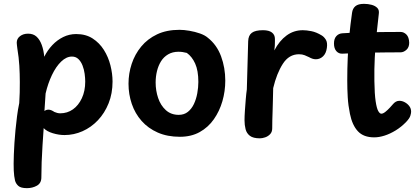

<svg xmlns="http://www.w3.org/2000/svg" viewBox="-20 -706 2185 998"><path d="M70 -455Q69 -463 68 -471.5Q67 -480 67 -484Q67 -505 84 -518Q101 -531 126 -531Q153 -531 170 -515.5Q187 -500 197 -472.5Q207 -445 210 -411Q227 -445 252 -471.5Q277 -498 308.5 -513.5Q340 -529 376 -529Q426 -529 461.5 -506Q497 -483 520 -446.5Q543 -410 554 -366.5Q565 -323 565 -282Q565 -220 544.5 -169Q524 -118 489 -81Q454 -44 409 -24Q364 -4 315 -4Q286 -4 254.5 -13.5Q223 -23 207 -40Q204 4 201 49.5Q198 95 196.5 137Q195 179 195 216Q195 246 172 259Q149 272 120 272Q88 272 75 260Q62 248 58 232Q53 211 51.5 180.5Q50 150 52 96Q53 70 55 37.5Q57 5 60.5 -30.5Q64 -66 68.5 -101.5Q73 -137 80 -170Q82 -198 82.5 -225Q83 -252 83 -279Q83 -321 80.5 -364Q78 -407 70 -455ZM211 -129Q220 -136 232 -136Q239 -136 246.5 -133Q254 -130 263 -124Q270 -121 277.5 -119Q285 -117 293 -117Q330 -117 359 -137.5Q388 -158 405.5 -195.5Q423 -233 423 -282Q423 -300 420 -322.5Q417 -345 409 -365.5Q401 -386 387.5 -399Q374 -412 354 -412Q325 -412 298 -386Q271 -360 250 -316Q229 -272 217 -220Z M913 -551Q936 -551 965 -546Q994 -541 1019.5 -532Q1045 -523 1060 -510Q1107 -473 1129 -413.5Q1151 -354 1151 -287Q1151 -232 1136 -180Q1121 -128 1091.5 -86Q1062 -44 1018 -19.5Q974 5 915 5Q850 5 800 -17Q750 -39 716 -77.5Q682 -116 665 -166Q648 -216 648 -271Q648 -324 664.5 -374Q681 -424 714 -464Q747 -504 796.5 -527.5Q846 -551 913 -551ZM789 -277Q789 -235 802 -196.5Q815 -158 842 -133.5Q869 -109 909 -109Q937 -109 956.5 -124.5Q976 -140 988 -165.5Q1000 -191 1005.5 -221.5Q1011 -252 1011 -280Q1011 -339 994.5 -375.5Q978 -412 951 -431Q939 -434 929 -435.5Q919 -437 908 -437Q877 -437 854 -423.5Q831 -410 817 -387.5Q803 -365 796 -336.5Q789 -308 789 -277Z M1270 -492Q1271 -522 1289 -535.5Q1307 -549 1347 -549Q1378 -549 1393.5 -537Q1409 -525 1409 -504Q1409 -498 1409 -489Q1409 -480 1408.5 -469Q1408 -458 1406 -444Q1432 -494 1469.5 -521.5Q1507 -549 1554 -549Q1573 -549 1598.5 -544Q1624 -539 1652 -522Q1664 -515 1673.5 -500Q1683 -485 1679 -457Q1675 -428 1659 -413Q1643 -398 1622 -398Q1612 -398 1603.5 -401Q1595 -404 1586 -409Q1576 -414 1563.5 -419Q1551 -424 1534 -424Q1482 -424 1450 -374Q1418 -324 1400 -248Q1399 -214 1398.5 -184.5Q1398 -155 1397 -129.5Q1396 -104 1395.5 -81Q1395 -58 1395 -39Q1395 -20 1384 -8.5Q1373 3 1358 8Q1343 13 1331 13Q1296 13 1279 0Q1262 -13 1256.5 -34.5Q1251 -56 1251 -81Q1251 -101 1253 -131Q1255 -161 1257.5 -191Q1260 -221 1263 -241Z M1810 -640Q1813 -662 1827.5 -674Q1842 -686 1872 -686Q1893 -686 1911.5 -681Q1930 -676 1941 -665Q1952 -654 1949 -634Q1942 -577 1936.5 -520.5Q1931 -464 1928 -405.5Q1925 -347 1926 -285Q1927 -217 1932.5 -180Q1938 -143 1946 -129Q1954 -115 1962 -115Q1971 -115 1983 -124.5Q1995 -134 2006.5 -146.5Q2018 -159 2024 -166Q2030 -173 2038 -177.5Q2046 -182 2056 -182Q2070 -182 2084 -174.5Q2098 -167 2107.5 -154.5Q2117 -142 2117 -125Q2117 -118 2113 -104.5Q2109 -91 2091 -72Q2066 -46 2036.5 -28Q2007 -10 1978.5 -1Q1950 8 1925 8Q1870 8 1840.5 -23.5Q1811 -55 1799 -114Q1790 -158 1787.5 -200.5Q1785 -243 1785 -288Q1785 -349 1787.5 -405.5Q1790 -462 1795.5 -519.5Q1801 -577 1810 -640ZM1760 -427Q1741 -426 1728.5 -440Q1716 -454 1716 -480Q1716 -505 1728.5 -518.5Q1741 -532 1760 -533Q1786 -535 1821 -536.5Q1856 -538 1896 -538.5Q1936 -539 1978.5 -539.5Q2021 -540 2062 -540Q2079 -540 2092.5 -526.5Q2106 -513 2107 -484Q2107 -460 2092.5 -447Q2078 -434 2062 -434Q2020 -434 1983 -433.5Q1946 -433 1911 -432.5Q1876 -432 1839 -430.5Q1802 -429 1760 -427Z"/></svg>

Font: Playpen Sans SemiBold
Style: Regular
Weight: 600
Designer: Laura Meseguer, Veronika Burian, José Scaglione
Foundry: TypeTogether
Version: Version 1.001